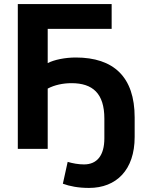

<svg xmlns="http://www.w3.org/2000/svg" viewBox="-20 -739 735 953"><path d="M421.9 193.8C557.6 193.8 648.4 104.5 648.4 -59.1V-156.2C648.4 -357.4 543.9 -453.6 356 -453.6C303.2 -453.6 248.5 -442.4 216.8 -425.8V-595.7H534.2V-718.8H68.4V0H216.8V-299.3C251 -317.4 293 -326.2 335 -326.2C439.9 -326.2 498 -275.4 498 -150.4V-52.2C498 32.2 461.9 77.1 397 77.1C369.1 77.1 340.8 71.8 315.9 64.5L292 172.9C326.2 185.5 369.1 193.8 421.9 193.8Z"/></svg>

Font: Winston
Style: Bold
Weight: 700
Designer: Vernon Adams, Kim Jin-seong, David Berlow, Cristiano Sobral
Foundry: The Winston Project Authors
Version: Version 3.004